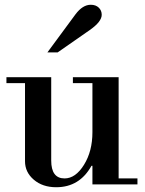

<svg xmlns="http://www.w3.org/2000/svg" viewBox="-20 -774 610 806"><path d="M478 -450V-25H557V0H368V-78H364Q314 12 216 12Q159 12 122 -19.5Q85 -51 85 -97V-425H7V-450H195V-100Q195 -25 251 -25Q297 -25 332.5 -82Q368 -139 368 -219V-425H286V-450ZM222 -554H179L297 -714Q327 -754 361 -754Q382 -754 394.5 -742Q407 -730 407 -712Q407 -683 357 -648Z"/></svg>

Font: Libre Bodoni
Style: Regular
Weight: 400
Designer: Pablo Impallari, Rodrigo Fuenzalida
Foundry: Pablo Impallari, Rodrigo Fuenzalida
Version: Version 1.001